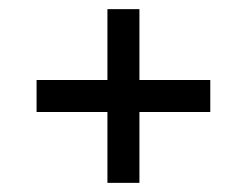

<svg xmlns="http://www.w3.org/2000/svg" viewBox="-20 -527 540 420"><path d="M60 -282V-352H215V-507H285V-352H440V-282H285V-127H215V-282Z"/></svg>

Font: Strait
Style: Regular
Weight: 400
Width: 3
Designer: Eduardo Rodriguez Tunni
Foundry: Eduardo Rodriguez Tunni
Version: Version 1.001